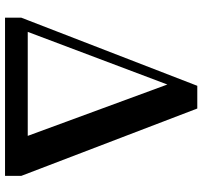

<svg xmlns="http://www.w3.org/2000/svg" viewBox="-40 -744 785 744"><g transform="rotate(90 352.0 -372.5)"><path d="M308 -629 507 -88H104ZM61 0H662V-63L401 -745H313L49 -63V0Z"/></g></svg>

Font: Noto Serif JP
Style: Bold
Weight: 700
Designer: Ryoko NISHIZUKA 西塚涼子 (kana & ideographs); Frank Grießhammer (Latin, Greek & Cyrillic); Wenlong ZHANG 张文龙 (bopomofo); San
Foundry: Adobe
Version: Version 2.001;hotconv 1.1.0;makeotfexe 2.6.0